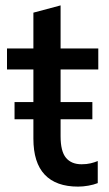

<svg xmlns="http://www.w3.org/2000/svg" viewBox="-20 -684 403 713"><path d="M270 9Q188 9 146 -35.5Q104 -80 104 -169V-426H6V-504H104V-637L205 -664V-504H345V-426H205V-178Q205 -122 225 -98Q245 -74 283 -74Q302 -74 316.5 -77.5Q331 -81 343 -86V-4Q328 2 308 5.5Q288 9 270 9ZM34 -241V-305H323V-241Z"/></svg>

Font: Mulish ExtraLight SemiBold
Style: Regular
Weight: 600
Version: Version 3.603